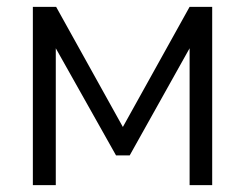

<svg xmlns="http://www.w3.org/2000/svg" viewBox="-20 -541 716 561"><path d="M144 -521 339 -170 534 -521H600V0H534V-400L359 -87H319L143 -400V0H76V-521Z"/></svg>

Font: Raleway
Style: Regular
Weight: 400
Designer: Matt McInerney, Pablo Impallari, Rodrigo Fuenzalida
Foundry: Matt McInerney, Pablo Impallari, Rodrigo Fuenzalida
Version: Version 1.000;PS 001.001;hotconv 1.0.56; ttfautohint (v1.5)